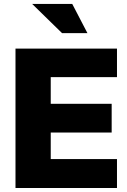

<svg xmlns="http://www.w3.org/2000/svg" viewBox="-20 -948 640 968"><path d="M58.1 0V-703.1H569.8V-559.1H235.8V-424.8H543V-279.8H235.8V-146H569.8V0ZM293 -780.8 142.1 -928.2H344.2L420.9 -780.8Z"/></svg>

Font: LT Superior Black
Style: Regular
Weight: 900
Designer: Daniel Lyons
Foundry: LyonsType
Version: Version 2.005